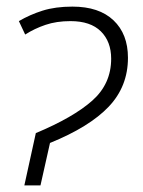

<svg xmlns="http://www.w3.org/2000/svg" viewBox="-20 -561 433 581"><path d="M53.7 0 88.4 -158.2Q201.7 -205.6 259 -256.3Q316.4 -307.1 316.4 -383.3Q316.4 -435.1 285.2 -466.1Q253.9 -497.1 193.4 -497.1Q150.9 -497.1 117.7 -485.8Q84.5 -474.6 56.2 -456.5L37.1 -497.1Q70.3 -516.6 108.9 -528.8Q147.5 -541 199.2 -541Q279.8 -541 323.5 -499.5Q367.2 -458 367.2 -386.2Q367.2 -299.3 308.8 -238Q250.5 -176.8 131.3 -128.4L102.5 0Z"/></svg>

Font: Open Sans Light
Style: Italic
Weight: 300
Italic angle: -12°
Designer: Monotype Design Team
Foundry: Monotype Imaging Inc.
Version: Version 3.003; ttfautohint (v1.8.4)